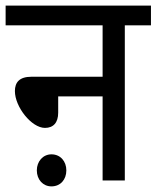

<svg xmlns="http://www.w3.org/2000/svg" viewBox="-20 -642 557 683"><path d="M0 -622V-552H345V-369H92C49 -369 33 -349 33 -318C33 -262 92 -187 140 -187C170 -187 187 -206 187 -241V-299H345V0H424V-552H517V-622ZM111 -36C111 -3 133 21 163 21C195 21 216 -3 216 -36C216 -68 195 -93 163 -93C133 -93 111 -68 111 -36Z"/></svg>

Font: Noto Sans Devanagari SemiCondensed
Style: Regular
Weight: 400
Width: 4
Designer: Jelle Bosma - Monotype Design Team
Foundry: Monotype Imaging Inc.
Version: Version 2.004